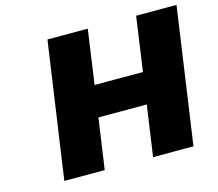

<svg xmlns="http://www.w3.org/2000/svg" viewBox="-100 -828 1084 955"><g transform="rotate(-15 442.0 -350.5)"><path d="M118.2 0 219.2 -701.2H426.8L387.2 -421.9H636.2L675.8 -701.2H883.8L783.2 0H575.2L612.8 -261.2H363.8L326.2 0Z"/></g></svg>

Font: Trueno ExtraBold
Style: Italic
Weight: 800
Designer: Julieta Ulanovsky
Foundry: Julieta Ulanovsky
Version: Version 3.001b | FøM Fix